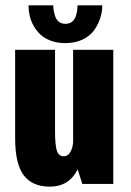

<svg xmlns="http://www.w3.org/2000/svg" viewBox="-20 -687 490 717"><path d="M362 -667Q362 -642.5 354.2 -618.8Q346.5 -595 331 -573.5Q315.5 -552 287.8 -539Q260 -526 223.5 -526Q194 -526 170.2 -534.8Q146.5 -543.5 131.2 -557.8Q116 -572 105.5 -590.8Q95 -609.5 90.8 -628.5Q86.5 -647.5 86.5 -667H179Q179 -658.5 180.2 -649.8Q181.5 -641 185.5 -627.8Q189.5 -614.5 199.5 -606.2Q209.5 -598 224.5 -598Q239.5 -598 249.5 -606.2Q259.5 -614.5 263.5 -627.8Q267.5 -641 268.5 -649.8Q269.5 -658.5 269.5 -667ZM166 10Q101 10 68.8 -32.2Q36.5 -74.5 36.5 -171.5V-501H185.5V-198.5Q185.5 -144 192.5 -123.8Q199.5 -103.5 218 -103.5Q233 -103.5 242 -118Q251 -132.5 253 -154.5V-501H403V0H287.5L270 -54.5Q238 10 166 10Z"/></svg>

Font: League Mono Condensed
Style: Bold
Weight: 700
Width: 1
Designer: Tyler Finck
Foundry: The League of Moveable Type / Tyler Finck
Version: Version 2.210